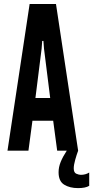

<svg xmlns="http://www.w3.org/2000/svg" viewBox="-20 -755 467 962"><path d="M17.5 0 128.5 -735H260.5L371.5 0H266.5L246.5 -150H142.5L122.5 0ZM157.5 -264H231.5L200.5 -511L197.5 -550H191.5L188.5 -511ZM371 187.5Q329.5 187.5 301.5 170.2Q273.5 153 273.5 108Q273.5 82.5 284 56.5Q294.5 30.5 314.5 0H371.5Q364 20 356.8 45.8Q349.5 71.5 349.5 88.5Q349.5 110 362.5 115.5Q375.5 121 385 121Q408.5 121 427 109.5V176Q408.5 187.5 371 187.5Z"/></svg>

Font: League Gothic
Style: Regular
Weight: 400
Designer: The League of Moveable Type
Version: Version 2.001